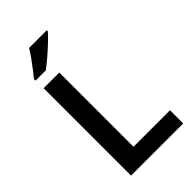

<svg xmlns="http://www.w3.org/2000/svg" viewBox="-279 -1023 1109 1109"><g transform="rotate(-45 275.0 -469.0)"><path d="M93 0V-714H221V-108H519V0ZM342 -928Q326 -910 295.5 -881Q265 -852 232 -824Q199 -796 175 -778H91V-791Q106 -809 126 -835Q146 -861 165.5 -888.5Q185 -916 198 -938H342Z"/></g></svg>

Font: Noto Sans Malayalam SemiBold
Style: Regular
Weight: 600
Designer: Jelle Bosma - Monotype Design Team
Foundry: Monotype Imaging Inc.
Version: Version 2.104; ttfautohint (v1.8.4.7-5d5b)